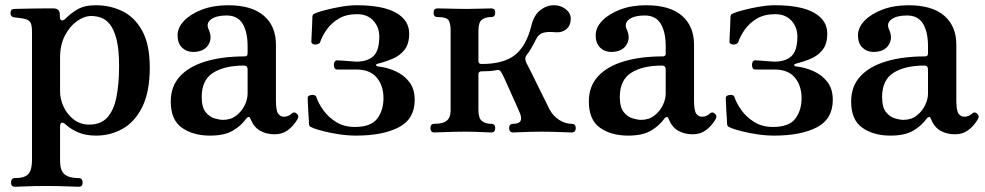

<svg xmlns="http://www.w3.org/2000/svg" viewBox="-20 -505 3757 732"><path d="M37 207Q22 207 22 191Q22 174 37 174Q75 174 88.5 158Q102 142 102 106V-384Q102 -412 95 -421Q88 -430 74 -433Q67 -435 53.5 -436.5Q40 -438 34 -439Q20 -441 20 -455Q20 -471 35 -471Q38 -471 59 -471.5Q80 -472 106.5 -472.5Q133 -473 155 -473Q177 -473 183 -473Q208 -473 208 -450V-443Q208 -430 214.5 -427.5Q221 -425 231 -435Q248 -453 275 -469Q302 -485 345 -485Q400 -485 446.5 -462.5Q493 -440 522 -388Q551 -336 551 -247Q551 -155 522.5 -97.5Q494 -40 447.5 -14Q401 12 347 12Q306 12 277.5 -0.5Q249 -13 231 -30Q221 -39 215 -37Q209 -35 209 -22V109Q209 145 226 159.5Q243 174 280 174Q295 174 295 191Q295 207 280 207Q273 207 249.5 206Q226 205 199.5 204.5Q173 204 155 204Q138 204 113 204.5Q88 205 66.5 206Q45 207 37 207ZM320 -30Q365 -30 389.5 -57.5Q414 -85 424 -135.5Q434 -186 434 -253Q434 -316 424.5 -354Q415 -392 399.5 -411.5Q384 -431 365.5 -437.5Q347 -444 328 -444Q301 -444 273.5 -424.5Q246 -405 227.5 -369.5Q209 -334 209 -285V-155Q209 -127 222.5 -98Q236 -69 261 -49.5Q286 -30 320 -30Z M781 12Q716 12 673.5 -18Q631 -48 631 -118Q631 -176 666 -214Q701 -252 764.5 -271Q828 -290 913 -290Q924 -290 924 -301V-329Q924 -383 905 -414.5Q886 -446 844 -446Q805 -446 785 -431.5Q765 -417 775 -394Q791 -360 774 -333.5Q757 -307 716 -307Q691 -307 674 -323.5Q657 -340 657 -370Q657 -400 682 -426Q707 -452 750.5 -468.5Q794 -485 849 -485Q940 -485 986 -445Q1032 -405 1032 -335V-123Q1032 -83 1040.5 -71.5Q1049 -60 1062 -60Q1072 -60 1079.5 -63.5Q1087 -67 1091 -71Q1102 -82 1113 -70Q1118 -65 1117 -59Q1116 -53 1112 -47Q1098 -24 1077 -8.5Q1056 7 1027 7Q995 7 971 -7Q947 -21 935 -52Q932 -60 927.5 -59Q923 -58 919 -53Q900 -26 868 -7Q836 12 781 12ZM830 -48Q860 -48 881 -64.5Q902 -81 913 -104Q924 -127 924 -148V-240Q924 -255 910 -255Q836 -255 792.5 -227.5Q749 -200 749 -135Q749 -96 764 -77.5Q779 -59 798.5 -53.5Q818 -48 830 -48Z M1338 12Q1306 12 1273 7Q1240 2 1214.5 -4.5Q1189 -11 1176 -16Q1169 -19 1164 -21.5Q1159 -24 1158 -32Q1158 -38 1157 -53Q1156 -68 1155 -85.5Q1154 -103 1153.5 -116.5Q1153 -130 1153 -132Q1153 -141 1168 -143Q1173 -144 1179 -142Q1185 -140 1186 -135Q1194 -111 1213 -84.5Q1232 -58 1262 -39.5Q1292 -21 1333 -21Q1394 -21 1418 -52.5Q1442 -84 1442 -131Q1442 -178 1416.5 -209Q1391 -240 1338 -240H1265Q1253 -240 1253 -258Q1253 -265 1256 -270Q1259 -275 1266 -275Q1268 -275 1283.5 -274Q1299 -273 1316 -271.5Q1333 -270 1339 -270Q1380 -270 1403 -290.5Q1426 -311 1426 -366Q1426 -401 1403.5 -426Q1381 -451 1341 -451Q1300 -451 1271.5 -434Q1243 -417 1225.5 -392Q1208 -367 1200 -343Q1198 -339 1192 -337Q1186 -335 1181 -335Q1167 -337 1167 -346Q1167 -349 1168 -369.5Q1169 -390 1170 -412Q1171 -434 1171 -442Q1172 -450 1177 -452Q1182 -454 1189 -457Q1199 -461 1224 -467.5Q1249 -474 1281 -479.5Q1313 -485 1340 -485Q1439 -485 1489.5 -456.5Q1540 -428 1540 -377Q1540 -338 1522.5 -315.5Q1505 -293 1478 -281.5Q1451 -270 1420 -262Q1414 -261 1414 -257Q1414 -253 1420 -252Q1456 -248 1488 -233.5Q1520 -219 1540.5 -192.5Q1561 -166 1561 -124Q1561 -51 1500 -19.5Q1439 12 1338 12Z M1636 0Q1621 0 1621 -17Q1621 -33 1636 -33Q1670 -33 1684 -45.5Q1698 -58 1698 -83V-390Q1698 -416 1690 -428Q1682 -440 1648 -440Q1633 -440 1633 -457Q1633 -473 1648 -473Q1656 -473 1675.5 -472.5Q1695 -472 1718.5 -471.5Q1742 -471 1759 -471Q1785 -471 1813.5 -472Q1842 -473 1853 -473Q1868 -473 1868 -457Q1868 -440 1853 -440Q1831 -440 1817.5 -430Q1804 -420 1804 -388V-272Q1804 -261 1816 -261Q1900 -261 1943.5 -295.5Q1987 -330 2006 -408Q2016 -448 2040 -466.5Q2064 -485 2092 -485Q2118 -485 2137 -470Q2156 -455 2156 -434Q2156 -408 2139.5 -394Q2123 -380 2099 -382Q2065 -385 2049 -379.5Q2033 -374 2024 -356Q2014 -336 2005 -320.5Q1996 -305 1987 -294Q1979 -284 1986 -267Q1991 -258 2003.5 -233Q2016 -208 2030.5 -178Q2045 -148 2057.5 -123.5Q2070 -99 2074 -90Q2088 -63 2111.5 -48Q2135 -33 2159 -33Q2175 -33 2175 -17Q2175 0 2159 0Q2152 0 2131 -1Q2110 -2 2086.5 -2.5Q2063 -3 2045 -3Q2028 -3 2005 -2.5Q1982 -2 1963 -1Q1944 0 1937 0Q1921 0 1921 -17Q1921 -33 1937 -33Q1959 -33 1964.5 -44Q1970 -55 1962 -74Q1960 -79 1950.5 -100.5Q1941 -122 1929 -148.5Q1917 -175 1907 -197.5Q1897 -220 1892 -228Q1885 -241 1874 -238Q1861 -235 1846.5 -234Q1832 -233 1816 -233Q1804 -233 1804 -222V-86Q1804 -54 1817.5 -43.5Q1831 -33 1853 -33Q1868 -33 1868 -17Q1868 0 1853 0Q1846 0 1828 -1Q1810 -2 1789.5 -2.5Q1769 -3 1752 -3Q1735 -3 1710.5 -2.5Q1686 -2 1665 -1Q1644 0 1636 0Z M2375 12Q2310 12 2267.5 -18Q2225 -48 2225 -118Q2225 -176 2260 -214Q2295 -252 2358.5 -271Q2422 -290 2507 -290Q2518 -290 2518 -301V-329Q2518 -383 2499 -414.5Q2480 -446 2438 -446Q2399 -446 2379 -431.5Q2359 -417 2369 -394Q2385 -360 2368 -333.5Q2351 -307 2310 -307Q2285 -307 2268 -323.5Q2251 -340 2251 -370Q2251 -400 2276 -426Q2301 -452 2344.5 -468.5Q2388 -485 2443 -485Q2534 -485 2580 -445Q2626 -405 2626 -335V-123Q2626 -83 2634.5 -71.5Q2643 -60 2656 -60Q2666 -60 2673.5 -63.5Q2681 -67 2685 -71Q2696 -82 2707 -70Q2712 -65 2711 -59Q2710 -53 2706 -47Q2692 -24 2671 -8.5Q2650 7 2621 7Q2589 7 2565 -7Q2541 -21 2529 -52Q2526 -60 2521.5 -59Q2517 -58 2513 -53Q2494 -26 2462 -7Q2430 12 2375 12ZM2424 -48Q2454 -48 2475 -64.5Q2496 -81 2507 -104Q2518 -127 2518 -148V-240Q2518 -255 2504 -255Q2430 -255 2386.5 -227.5Q2343 -200 2343 -135Q2343 -96 2358 -77.5Q2373 -59 2392.5 -53.5Q2412 -48 2424 -48Z M2932 12Q2900 12 2867 7Q2834 2 2808.5 -4.5Q2783 -11 2770 -16Q2763 -19 2758 -21.5Q2753 -24 2752 -32Q2752 -38 2751 -53Q2750 -68 2749 -85.5Q2748 -103 2747.5 -116.5Q2747 -130 2747 -132Q2747 -141 2762 -143Q2767 -144 2773 -142Q2779 -140 2780 -135Q2788 -111 2807 -84.5Q2826 -58 2856 -39.5Q2886 -21 2927 -21Q2988 -21 3012 -52.5Q3036 -84 3036 -131Q3036 -178 3010.5 -209Q2985 -240 2932 -240H2859Q2847 -240 2847 -258Q2847 -265 2850 -270Q2853 -275 2860 -275Q2862 -275 2877.5 -274Q2893 -273 2910 -271.5Q2927 -270 2933 -270Q2974 -270 2997 -290.5Q3020 -311 3020 -366Q3020 -401 2997.5 -426Q2975 -451 2935 -451Q2894 -451 2865.5 -434Q2837 -417 2819.5 -392Q2802 -367 2794 -343Q2792 -339 2786 -337Q2780 -335 2775 -335Q2761 -337 2761 -346Q2761 -349 2762 -369.5Q2763 -390 2764 -412Q2765 -434 2765 -442Q2766 -450 2771 -452Q2776 -454 2783 -457Q2793 -461 2818 -467.5Q2843 -474 2875 -479.5Q2907 -485 2934 -485Q3033 -485 3083.5 -456.5Q3134 -428 3134 -377Q3134 -338 3116.5 -315.5Q3099 -293 3072 -281.5Q3045 -270 3014 -262Q3008 -261 3008 -257Q3008 -253 3014 -252Q3050 -248 3082 -233.5Q3114 -219 3134.5 -192.5Q3155 -166 3155 -124Q3155 -51 3094 -19.5Q3033 12 2932 12Z M3375 12Q3310 12 3267.5 -18Q3225 -48 3225 -118Q3225 -176 3260 -214Q3295 -252 3358.5 -271Q3422 -290 3507 -290Q3518 -290 3518 -301V-329Q3518 -383 3499 -414.5Q3480 -446 3438 -446Q3399 -446 3379 -431.5Q3359 -417 3369 -394Q3385 -360 3368 -333.5Q3351 -307 3310 -307Q3285 -307 3268 -323.5Q3251 -340 3251 -370Q3251 -400 3276 -426Q3301 -452 3344.5 -468.5Q3388 -485 3443 -485Q3534 -485 3580 -445Q3626 -405 3626 -335V-123Q3626 -83 3634.5 -71.5Q3643 -60 3656 -60Q3666 -60 3673.5 -63.5Q3681 -67 3685 -71Q3696 -82 3707 -70Q3712 -65 3711 -59Q3710 -53 3706 -47Q3692 -24 3671 -8.5Q3650 7 3621 7Q3589 7 3565 -7Q3541 -21 3529 -52Q3526 -60 3521.5 -59Q3517 -58 3513 -53Q3494 -26 3462 -7Q3430 12 3375 12ZM3424 -48Q3454 -48 3475 -64.5Q3496 -81 3507 -104Q3518 -127 3518 -148V-240Q3518 -255 3504 -255Q3430 -255 3386.5 -227.5Q3343 -200 3343 -135Q3343 -96 3358 -77.5Q3373 -59 3392.5 -53.5Q3412 -48 3424 -48Z"/></svg>

Font: Zen Antique Soft
Style: Regular
Weight: 400
Designer: Yoshimichi Ohira
Foundry: Positype
Version: Version 1.001